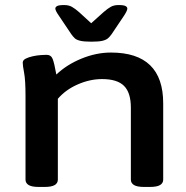

<svg xmlns="http://www.w3.org/2000/svg" viewBox="-20 -738 737 760"><path d="M134 2Q106 2 93.5 -5.5Q81 -13 81 -27V-357Q81 -421 75.5 -449.5Q70 -478 70 -490Q70 -500 82 -506Q94 -512 110.5 -515.5Q127 -519 142 -520Q157 -521 164 -521Q182 -521 188.5 -504.5Q195 -488 203 -443Q244 -482 302.5 -506Q361 -530 419 -530Q626 -530 626 -329V-27Q626 -13 613.5 -5.5Q601 2 573 2H551Q523 2 510.5 -5.5Q498 -13 498 -27V-312Q498 -371 471 -398Q444 -425 384 -425Q336 -425 288 -404Q240 -383 209 -347V-27Q209 -13 196.5 -5.5Q184 2 156 2ZM449 -718Q470 -718 477 -714Q484 -710 484 -704Q484 -696 471 -676L422 -603Q415 -593 407.5 -586.5Q400 -580 385.5 -576.5Q371 -573 342 -573Q313 -573 298 -576.5Q283 -580 276 -586.5Q269 -593 262 -603L213 -676Q199 -696 199 -704Q199 -710 206 -714Q213 -718 234 -718Q252 -718 264.5 -711Q277 -704 293 -690L341 -646L390 -690Q406 -704 418.5 -711Q431 -718 449 -718Z"/></svg>

Font: Asap Expanded SemiBold
Style: Regular
Weight: 600
Width: 7
Designer: Pablo Cosgaya
Foundry: Omnibus-Type
Version: Version 3.001; ttfautohint (v1.8.4.7-5d5b)